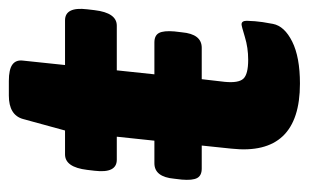

<svg xmlns="http://www.w3.org/2000/svg" viewBox="-152 -538 698 434"><g transform="rotate(-90 197.0 -321.0)"><path d="M33 -214Q17 -214 11.5 -224.5Q6 -235 8 -259L10 -276Q14 -321 45 -321H96L105 -406H53Q22 -406 28 -456L30 -473Q36 -523 65 -523H119L145 -618Q154 -650 198 -650H231Q257 -650 268 -642Q279 -634 277 -618L267 -523H368Q399 -523 393 -473L391 -456Q385 -406 356 -406H255L246 -321H318Q334 -321 339.5 -310.5Q345 -300 343 -276L341 -259Q337 -214 306 -214H235L229 -162Q226 -131 236 -120Q246 -109 279 -109Q306 -109 330.5 -116.5Q355 -124 359 -124Q367 -124 367 -112Q367 -108 366 -93.5Q365 -79 360 -53Q355 -27 320 -9.5Q285 8 225 8Q61 8 78 -147L85 -214Z"/></g></svg>

Font: Asap Expanded Expanded Regular
Style: Bold Italic
Weight: 700
Width: 7
Italic angle: -6°
Designer: Pablo Cosgaya
Foundry: Omnibus-Type
Version: Version 3.001; ttfautohint (v1.8.4.7-5d5b)